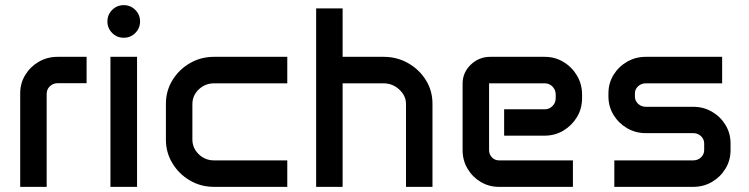

<svg xmlns="http://www.w3.org/2000/svg" viewBox="-20 -727 2916 747"><path d="M58.6 -364.3Q58.6 -403.3 78.4 -435.5Q98.1 -467.8 131.1 -486.8Q164.1 -505.9 204.1 -505.9H316.9V-403.3H204.1Q186.5 -403.3 174.1 -391.4Q161.6 -379.4 161.6 -362.3V0H58.6Z M397.9 -643.6Q397.9 -669.9 416.5 -688.5Q435.1 -707 461.4 -707Q487.8 -707 506.3 -688.5Q524.9 -669.9 524.9 -643.6Q524.9 -617.2 506.3 -598.6Q487.8 -580.1 461.4 -580.1Q435.1 -580.1 416.5 -598.6Q397.9 -617.2 397.9 -643.6ZM409.7 -505.9H513.2V0H409.7Z M625.5 -323.2Q625.5 -373.5 650.9 -415Q676.3 -456.5 718.8 -481.2Q761.2 -505.9 813 -505.9H1097.7V-402.8H813Q778.3 -402.8 753.4 -379.2Q728.5 -355.5 728.5 -321.8V-184.6Q728.5 -150.9 753.2 -127Q777.8 -103 813 -103H1097.7V0H813Q761.2 0 718.8 -24.9Q676.3 -49.8 650.9 -91.6Q625.5 -133.3 625.5 -183.6Z M1210 -694.3H1313V-505.9H1472.2Q1524.9 -505.9 1568.1 -481.2Q1611.3 -456.5 1637 -415.3Q1662.6 -374 1662.6 -323.7V0H1559.6V-322.3Q1559.6 -354.5 1533.4 -378.7Q1507.3 -402.8 1472.2 -402.8H1313V0H1210Z M1779.8 -401.4Q1779.8 -444.8 1811.5 -475.3Q1843.3 -505.9 1887.7 -505.9H2098.6Q2139.2 -505.9 2172.1 -486.1Q2205.1 -466.3 2224.9 -432.9Q2244.6 -399.4 2244.6 -358.9V-344.7Q2244.6 -304.7 2224.9 -271.7Q2205.1 -238.8 2172.1 -219Q2139.2 -199.2 2098.6 -199.2H1941.4V-301.8H2099.6Q2117.2 -301.8 2129.6 -314.5Q2142.1 -327.1 2142.1 -345.2V-358.9Q2142.1 -377.4 2129.6 -390.1Q2117.2 -402.8 2099.6 -402.8H1882.8V-143.1Q1882.8 -126.5 1894 -114.7Q1905.3 -103 1921.4 -103H2209V0H1921.4Q1882.3 0 1850.1 -19.3Q1817.9 -38.6 1798.8 -71Q1779.8 -103.5 1779.8 -142.6Z M2347.2 -363.8Q2347.2 -403.3 2366.9 -435.5Q2386.7 -467.8 2419.7 -486.8Q2452.6 -505.9 2492.7 -505.9H2789.6V-402.8H2492.7Q2475.1 -402.8 2462.6 -391.4Q2450.2 -379.9 2450.2 -363.8V-351.6Q2450.2 -335 2462.6 -323.2Q2475.1 -311.5 2492.7 -311.5H2677.2Q2717.3 -311.5 2750.2 -292.2Q2783.2 -272.9 2802.7 -240.7Q2822.3 -208.5 2822.3 -168.9V-142.6Q2822.3 -103.5 2802.7 -71Q2783.2 -38.6 2750.2 -19.3Q2717.3 0 2677.2 0H2370.1V-103H2677.2Q2694.8 -103 2707.3 -114.7Q2719.7 -126.5 2719.7 -143.1V-168.5Q2719.7 -185.5 2707.3 -197.3Q2694.8 -209 2677.2 -209H2492.7Q2452.6 -209 2419.7 -228.3Q2386.7 -247.6 2366.9 -280Q2347.2 -312.5 2347.2 -351.6Z"/></svg>

Font: Anta
Style: Regular
Weight: 400
Designer: Sergej Lebedev
Foundry: Sergej Lebedev
Version: Version 1.000; ttfautohint (v1.8.4.7-5d5b)